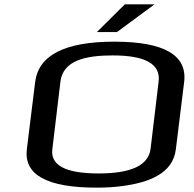

<svg xmlns="http://www.w3.org/2000/svg" viewBox="-20 -850 889 880"><path d="M824 -474C839 -597 733 -659 504 -659C277 -659 156 -597 141 -473L103 -166C89 -49 195 10 422 10C463 10 502 8 539 3C661 -13 773 -54 786 -166ZM497 -596C647 -596 717 -556 707 -476L670 -167C660 -92 581 -55 432 -55C281 -55 210 -92 220 -167L257 -476C269 -574 374 -596 497 -596ZM688 -830H552L424 -703H516Z"/></svg>

Font: Gamestation Extended
Style: Italic
Weight: 400
Width: 7
Designer: Jonas Hecksher
Foundry: Jonas Hecksher, Playtypeª, e-types AS
Version: Version 1.003